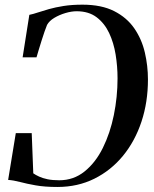

<svg xmlns="http://www.w3.org/2000/svg" viewBox="-20 -772 644 802"><path d="M324.5 -752.5Q404 -752.5 457 -725.5Q510 -698.5 541 -653.5Q572 -608.5 585 -552.8Q598 -497 598 -440Q598 -345.5 571 -264Q544 -182.5 493.8 -121.2Q443.5 -60 374 -25.5Q304.5 9 220 9Q166.5 9 128.8 2.2Q91 -4.5 63.8 -11.8Q36.5 -19 14 -20.5L46 -216H112.5L119 -48Q129 -41 143.8 -34.2Q158.5 -27.5 179 -23.2Q199.5 -19 227.5 -19Q287.5 -19 333.2 -55.8Q379 -92.5 409.5 -154Q440 -215.5 455.5 -291.2Q471 -367 471 -445Q471 -494.5 463 -544Q455 -593.5 435.8 -634.2Q416.5 -675 383.5 -700Q350.5 -725 300 -725Q278.5 -725 253.2 -717.5Q228 -710 207 -697.5Q186 -685 176.5 -668Q172 -657 166 -639.8Q160 -622.5 153.8 -602.8Q147.5 -583 142 -564.5Q136.5 -546 132.5 -532.5H74.5L102.5 -710Q118 -713 138 -719.8Q158 -726.5 184.5 -734Q211 -741.5 245.5 -747Q280 -752.5 324.5 -752.5Z"/></svg>

Font: Merriweather 144pt Medium
Style: Italic
Weight: 500
Italic angle: -7.8°
Version: Version 2.101